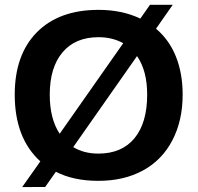

<svg xmlns="http://www.w3.org/2000/svg" viewBox="-20 -739 818 795"><path d="M71.8 35.6 147 -70.8Q41 -167 41 -347.2Q41 -512.7 132.8 -605.5Q224.6 -698.2 388.2 -698.2Q484.9 -698.2 561 -662.1L601.1 -719.2H695.3L626 -620.1Q680.7 -574.2 708.5 -504.6Q736.3 -435.1 736.3 -347.2Q736.3 -239.7 693.8 -158.2Q651.4 -76.7 572.5 -33.4Q493.7 9.8 387.2 9.8Q283.7 9.8 211.4 -27.8L167 35.2ZM589.4 -347.2Q589.4 -446.3 547.4 -506.8L283.2 -129.9Q327.6 -103 387.2 -103Q484.4 -103 536.9 -166.7Q589.4 -230.5 589.4 -347.2ZM186 -347.2Q186 -247.1 227.1 -185.1L490.2 -560.1Q445.3 -585 388.2 -585Q291.5 -585 238.8 -522.2Q186 -459.5 186 -347.2Z"/></svg>

Font: Liberation Sans
Style: Bold
Weight: 700
Designer: Steve Matteson
Foundry: Ascender Corporation
Version: Version 2.1.5